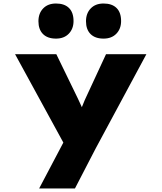

<svg xmlns="http://www.w3.org/2000/svg" viewBox="-20 -844 921 1094"><path d="M203 230 368 -83 356 -4 66 -535H301L423 -284Q433 -264 444.5 -237.5Q456 -211 468 -178L420 -172Q430 -194 442 -222.5Q454 -251 463 -274L584 -535H814L524 4L407 230ZM570 -624Q522 -624 496 -650Q470 -676 470 -723Q470 -768 497 -796Q524 -824 570 -824Q618 -824 644 -798.5Q670 -773 670 -724Q670 -680 643 -652Q616 -624 570 -624ZM299 -624Q251 -624 225 -650Q199 -676 199 -723Q199 -768 226 -796Q253 -824 299 -824Q347 -824 373 -798.5Q399 -773 399 -724Q399 -680 372 -652Q345 -624 299 -624Z"/></svg>

Font: Lexend Mega Black
Style: Regular
Weight: 900
Version: Version 1.007